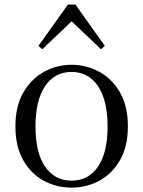

<svg xmlns="http://www.w3.org/2000/svg" viewBox="-20 -818 636 852"><path d="M297.5 14.6Q231.2 14.6 174.4 -15.9Q117.6 -46.5 83 -107.4Q48.4 -168.3 48.4 -257.8Q48.4 -347.6 84.1 -408.5Q119.7 -469.3 176.7 -500Q233.7 -530.6 297.5 -530.6Q362.2 -530.6 419.2 -500.1Q476.2 -469.5 511.9 -408.7Q547.5 -347.8 547.5 -257.8Q547.5 -168 512.4 -107.2Q477.3 -46.3 420.5 -15.8Q363.7 14.6 297.5 14.6ZM297.5 -16.4Q372 -16.4 414.7 -78.2Q457.4 -140.1 457.4 -256.6Q457.4 -373.4 414.7 -436.1Q372 -498.8 297.5 -498.8Q223.1 -498.8 180.3 -436.1Q137.5 -373.4 137.5 -256.6Q137.5 -140.1 180.3 -78.2Q223.1 -16.4 297.5 -16.4ZM428.3 -599.4 270.6 -749.5H325.3L167.6 -599.4L150.8 -614.6L281.3 -797.8H314.7L445.1 -614.6Z"/></svg>

Font: Noto Serif HK ExtraLight
Style: Regular
Weight: 200
Designer: Ryoko NISHIZUKA 西塚涼子 (kana & ideographs); Frank Grießhammer (Latin, Greek & Cyrillic); Wenlong ZHANG 张文龙 (bopomofo); San
Foundry: Adobe
Version: Version 2.002-H1;hotconv 1.1.0;makeotfexe 2.6.0